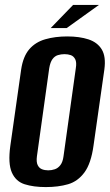

<svg xmlns="http://www.w3.org/2000/svg" viewBox="-20 -748 448 780"><path d="M166 12Q116 12 80 0.5Q44 -11 28 -47.5Q12 -84 22 -156L66 -466Q74 -519 99 -548Q124 -577 164 -588.5Q204 -600 253 -600Q303 -600 339.5 -588Q376 -576 393.5 -547Q411 -518 404 -466L360 -157Q350 -84 323 -47.5Q296 -11 256.5 0.5Q217 12 166 12ZM176 -56Q190 -56 203 -60.5Q216 -65 225.5 -77.5Q235 -90 238 -113L288 -471Q292 -495 285.5 -507.5Q279 -520 267.5 -524Q256 -528 242 -528Q228 -528 215 -524Q202 -520 193 -507.5Q184 -495 180 -471L130 -113Q127 -90 133 -77.5Q139 -65 150.5 -60.5Q162 -56 176 -56ZM186 -634 277 -728H382L251 -634Z"/></svg>

Font: Alumni Sans Thin
Style: Bold Italic
Weight: 700
Italic angle: -8°
Version: Version 1.016